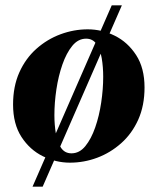

<svg xmlns="http://www.w3.org/2000/svg" viewBox="-20 -600 591 720"><path d="M102 100 399 -580H437L140 100ZM309 -490Q362 -490 410.5 -466Q459 -442 490.5 -393.5Q522 -345 522 -272Q522 -204 498.5 -151.5Q475 -99 434.5 -63Q394 -27 344.5 -8.5Q295 10 242 10Q190 10 141 -14Q92 -38 60.5 -86.5Q29 -135 29 -208Q29 -276 52.5 -328.5Q76 -381 116.5 -417Q157 -453 207 -471.5Q257 -490 309 -490ZM248 -25Q278 -25 300 -52Q322 -79 337 -122Q352 -165 359.5 -215.5Q367 -266 367 -312Q367 -349 361.5 -381.5Q356 -414 342 -434.5Q328 -455 303 -455Q273 -455 251 -428Q229 -401 214 -358Q199 -315 191.5 -265Q184 -215 184 -168Q184 -132 189.5 -99Q195 -66 209 -45.5Q223 -25 248 -25Z"/></svg>

Font: Brygada 1918
Style: Italic
Weight: 400
Italic angle: -8°
Designer: Mateusz Machalski | Borys Kosmynka | Przemek Hoffer
Foundry: NIEPODLEGLA 2018
Version: Version 3.006